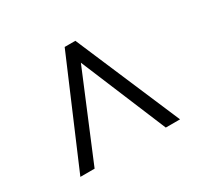

<svg xmlns="http://www.w3.org/2000/svg" viewBox="-97 -787 682 654"><g transform="rotate(-30 244.0 -460.0)"><path d="M440 -255H384L244 -591L104 -255H48L223 -665H265Z"/></g></svg>

Font: Bona Nova
Style: Bold
Weight: 700
Designer: Mateusz Machalski
Foundry: Capitalics
Version: Version 4.001; ttfautohint (v1.8.3)